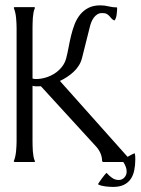

<svg xmlns="http://www.w3.org/2000/svg" viewBox="-20 -615 534 729"><path d="M103.5 -316.9Q108.9 -314.9 116.2 -314.9Q134.3 -314.9 152.8 -320.3Q171.4 -325.7 187.3 -335.9Q203.1 -346.2 214.8 -360.8Q226.6 -375.5 231.4 -394Q236.3 -413.1 240.5 -435.5Q244.6 -458 250 -480.2Q255.4 -502.4 263.4 -523.2Q271.5 -543.9 284.4 -559.8Q297.4 -575.7 315.9 -585.2Q334.5 -594.7 361.3 -594.7Q377 -594.7 392.6 -590.8Q408.2 -586.9 423.8 -586.9L424.8 -585Q424.8 -581.1 424.3 -574Q423.8 -566.9 422.9 -559.6Q421.9 -552.2 419.7 -546.1Q417.5 -540 414.6 -537.1Q406.7 -540.5 402.8 -545.4Q398.9 -550.3 394.8 -554.7Q390.6 -559.1 384.8 -562.3Q378.9 -565.4 367.7 -565.4Q356.9 -565.4 349.1 -560.3Q341.3 -555.2 335.7 -547.4Q330.1 -539.6 326.4 -530Q322.8 -520.5 320.8 -511.7L291.5 -395Q287.6 -379.4 279.3 -366.2Q271 -353 259.5 -342.3Q248 -331.5 234.6 -322.8Q221.2 -314 207.5 -307.6L464.4 -19.5Q477.5 -27.3 489.7 -32.7L491.7 -32.2Q493.2 -26.9 493.4 -21Q493.7 -15.1 493.7 -9.3Q493.7 12.7 489.7 31.7Q485.8 50.8 476.3 64.7Q466.8 78.6 450.4 86.7Q434.1 94.7 409.2 94.7Q397 94.7 380.4 92.8Q363.8 90.8 353 85.4L352.5 83.5Q354.5 80.1 358.6 74Q362.8 67.9 367.7 61.3Q372.6 54.7 377 49.3Q381.3 43.9 384.3 41.5L385.3 42Q393.6 51.8 405.3 60.1Q417 68.4 430.7 68.4Q443.8 68.4 452.4 58.8Q460.9 49.3 460.9 36.6Q460.9 26.9 457.3 17.6Q453.6 8.3 448.2 0H371.1L367.7 -2.9Q367.7 -17.6 362.1 -31.5Q356.4 -45.4 346.7 -56.6L135.3 -287.6Q131.3 -287.6 127.4 -287.4Q123.5 -287.1 119.6 -287.1Q110.8 -287.1 103.5 -289.1V-78.6Q103.5 -70.8 103.8 -60.8Q104 -50.8 104.7 -40.5Q105.5 -30.3 107.2 -20.8Q108.9 -11.2 112.3 -3.9V-1L111.8 0H35.6Q35.2 0 34.2 -0.5Q33.2 -1 32.7 -1V-3.9Q35.6 -10.7 37.8 -20.5Q40 -30.3 41 -40.5Q42 -50.8 42.5 -61Q43 -71.3 43 -78.6V-509.3Q43 -516.6 42.5 -526.9Q42 -537.1 41 -547.6Q40 -558.1 37.8 -567.6Q35.6 -577.1 32.7 -584V-586.9Q33.2 -586.9 34.2 -587.4Q35.2 -587.9 35.6 -587.9H110.4L111.8 -586.9H112.3V-584Q108.9 -576.7 107.2 -567.1Q105.5 -557.6 104.7 -547.4Q104 -537.1 103.8 -527.1Q103.5 -517.1 103.5 -509.3Z"/></svg>

Font: CAT Linz
Style: Regular
Weight: 400
Designer: Peter Wiegel
Foundry: Peter Wiegel
Version: Version 1.08